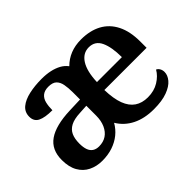

<svg xmlns="http://www.w3.org/2000/svg" viewBox="-99 -799 1061 1061"><g transform="rotate(-45 431.0 -269.0)"><path d="M203 10Q159 10 123.5 -7.5Q88 -25 67.5 -61Q47 -97 47 -152Q47 -232 103 -271Q159 -310 272 -314L355 -317V-374Q355 -408 350 -434.5Q345 -461 329.5 -476Q314 -491 281 -491Q251 -491 234 -477Q217 -463 211 -438.5Q205 -414 205 -383Q147 -383 118 -397.5Q89 -412 89 -448Q89 -484 115.5 -506Q142 -528 187 -538Q232 -548 285 -548Q322 -548 351.5 -541.5Q381 -535 404 -522.5Q427 -510 443 -489Q472 -518 509.5 -533Q547 -548 593 -548Q663 -548 713 -521Q763 -494 790 -440.5Q817 -387 817 -308V-259H487Q489 -189 505.5 -145.5Q522 -102 553 -81Q584 -60 629 -60Q678 -60 714.5 -82.5Q751 -105 769 -137Q780 -132 786.5 -120.5Q793 -109 793 -94Q793 -69 773 -45Q753 -21 711.5 -5.5Q670 10 606 10Q533 10 480 -16.5Q427 -43 397 -93Q379 -61 350.5 -38Q322 -15 285 -2.5Q248 10 203 10ZM246 -59Q280 -59 304 -75Q328 -91 341.5 -121Q355 -151 355 -191V-268L303 -265Q256 -263 229.5 -249Q203 -235 191.5 -210Q180 -185 180 -147Q180 -118 187 -98.5Q194 -79 209 -69Q224 -59 246 -59ZM684 -319Q684 -397 663 -442Q642 -487 593 -487Q547 -487 519.5 -444Q492 -401 489 -319Z"/></g></svg>

Font: Noto Serif Bengali SemiBold
Style: Regular
Weight: 600
Version: Version 2.003